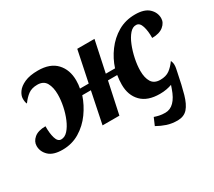

<svg xmlns="http://www.w3.org/2000/svg" viewBox="-142 -816 1461 1313"><g transform="rotate(-30 588.5 -159.0)"><path d="M927 228Q880 228 842.5 215.5Q805 203 770 183L795 125Q812 131 832 135.5Q852 140 879 140Q957 140 998 20L1007 -6Q988 1 964 5.5Q940 10 911 10Q815 10 765.5 -40.5Q716 -91 716 -175Q716 -210 722 -248H649L596 0H463L514 -248H446Q424 -182 382 -123.5Q340 -65 279.5 -28.5Q219 8 144 8Q71 8 36.5 -25Q2 -58 2 -103Q2 -138 32.5 -164Q63 -190 122 -190Q121 -135 132.5 -96.5Q144 -58 171 -58Q200 -58 224 -84.5Q248 -111 266 -153.5Q284 -196 294 -244.5Q304 -293 304 -337Q304 -392 284 -428Q264 -464 215 -464Q171 -464 143 -443.5Q115 -423 90 -388Q82 -401 82 -430Q82 -455 101 -482Q120 -509 161 -527.5Q202 -546 267 -546Q363 -546 412 -493.5Q461 -441 461 -357Q461 -338 459.5 -324.5Q458 -311 455 -295H524L575 -540H711L659 -295H732Q753 -361 795.5 -418.5Q838 -476 898 -511Q958 -546 1034 -546Q1107 -546 1142 -513Q1177 -480 1177 -435Q1177 -400 1145.5 -374Q1114 -348 1056 -348Q1057 -402 1045 -440.5Q1033 -479 1006 -480Q978 -482 954 -454.5Q930 -427 912 -382.5Q894 -338 883.5 -287.5Q873 -237 873 -193Q873 -138 893.5 -105Q914 -72 962 -72Q1007 -72 1035 -92.5Q1063 -113 1088 -148Q1091 -142 1093.5 -132.5Q1096 -123 1096 -113Q1096 -100 1093.5 -87Q1091 -74 1088 -60Q1069 36 1051 99.5Q1033 163 1005 195Q977 227 927 228Z"/></g></svg>

Font: Noto Serif SemiCondensed ExtraBold
Style: Italic
Weight: 800
Width: 4
Italic angle: -12°
Designer: Monotype Design Team
Foundry: Monotype Imaging Inc.
Version: Version 2.014; ttfautohint (v1.8.4.7-5d5b)